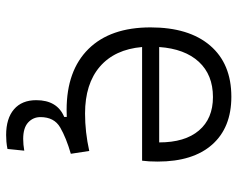

<svg xmlns="http://www.w3.org/2000/svg" viewBox="-94 -473 774 626"><g transform="rotate(90 293.0 -160.0)"><path d="M420.4 207Q366.2 207 336.4 181.4Q306.6 155.8 306.6 108.9Q306.6 40.5 361.3 17.6V9.3Q349.6 9.8 338.4 9.8Q210 9.8 139.6 -61.5Q69.3 -132.8 69.3 -263.7Q69.3 -389.2 128.7 -458.3Q188 -527.3 295.4 -527.3Q396 -527.3 451.4 -464.8Q506.8 -402.3 506.8 -287.1Q506.8 -256.8 503.9 -236.3H133.3Q141.1 -147 197.3 -98.6Q253.4 -50.3 350.1 -50.3Q410.6 -50.3 472.2 -64L481.4 -3.9Q429.2 11.2 395.5 30.8Q361.8 50.3 361.8 95.2Q361.8 119.1 379.4 135.3Q397 151.4 433.1 151.4Q451.2 151.4 471.2 147.9L465.8 202.6Q453.6 205.1 441.9 206.1Q430.2 207 420.4 207ZM133.3 -292H444.3Q444.3 -376 405.5 -421.6Q366.7 -467.3 296.4 -467.3Q224.1 -467.3 181.6 -421.4Q139.2 -375.5 133.3 -292Z"/></g></svg>

Font: Cascadia Code NF Light
Style: Regular
Weight: 300
Monospace: yes
Designer: Aaron Bell
Foundry: Saja Typeworks
Version: Version 2404.023; ttfautohint (v1.8.4)